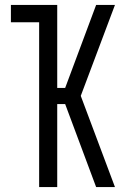

<svg xmlns="http://www.w3.org/2000/svg" viewBox="-20 -755 540 775"><path d="M368 0 243 -335H211V0H138V-665H24V-735H211V-400H243L368 -735H444L306 -368L444 0Z"/></svg>

Font: Iosevka Term Curly
Style: Regular
Weight: 400
Designer: Belleve Invis
Foundry: Belleve Invis
Version: Version 32.3.0